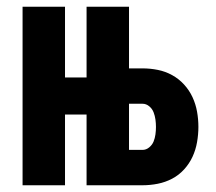

<svg xmlns="http://www.w3.org/2000/svg" viewBox="-20 -550 640 570"><path d="M47 0V-530H173V-320H300V-210H173V0ZM237 0V-530H363V-347H403Q426 -347 448.5 -342.5Q471 -338 491 -327Q511 -316 526.5 -299Q542 -282 551.5 -261.5Q561 -241 565 -218.5Q569 -196 569 -173Q569 -151 565 -128Q561 -105 551.5 -84.5Q542 -64 526.5 -47Q511 -30 491 -19.5Q471 -9 448.5 -4.5Q426 0 403 0ZM363 -105H403Q414 -105 423 -112.5Q432 -120 436 -130Q440 -140 441.5 -151Q443 -162 443 -173Q443 -184 441.5 -195Q440 -206 436 -216.5Q432 -227 423 -234.5Q414 -242 403 -242H363Z"/></svg>

Font: Iosevka Curly XBdEx
Style: Regular
Weight: 800
Width: 7
Monospace: yes
Designer: Belleve Invis
Foundry: Belleve Invis
Version: Version 11.1.0; ttfautohint (v1.8.3)